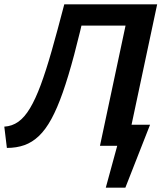

<svg xmlns="http://www.w3.org/2000/svg" viewBox="-30 -678 783 893"><path d="M534 0V-98H668L618 0ZM462 195 542 -98H668L553 195ZM2 10 -10 -89Q26 -91 55 -111.5Q84 -132 109.5 -174.5Q135 -217 159.5 -283Q184 -349 210.5 -442Q237 -535 269 -658H372Q342 -525 315 -423.5Q288 -322 262 -248Q236 -174 209 -124.5Q182 -75 151 -45.5Q120 -16 83.5 -3Q47 10 2 10ZM435 0 575 -658H701L561 0ZM301 -559 322 -658H641L620 -559Z"/></svg>

Font: Ysabeau
Style: Bold Italic
Weight: 700
Italic angle: -12°
Designer: Christian Thalmann (Catharsis Fonts)
Version: Version 2.002